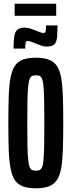

<svg xmlns="http://www.w3.org/2000/svg" viewBox="-20 -1007 387 1035"><path d="M173 8Q131 8 103 -2.5Q75 -13 59.5 -37Q44 -61 36.5 -101.5Q29 -142 27 -201.5Q25 -261 25 -344Q25 -427 27 -486.5Q29 -546 36.5 -586.5Q44 -627 59.5 -651Q75 -675 103 -685.5Q131 -696 173 -696Q215 -696 243 -685.5Q271 -675 287 -651Q303 -627 310 -586.5Q317 -546 319 -486.5Q321 -427 321 -344Q321 -261 319 -201.5Q317 -142 310 -101.5Q303 -61 287 -37Q271 -13 243.5 -2.5Q216 8 173 8ZM173 -87Q185 -87 193 -90Q201 -93 206.5 -105.5Q212 -118 214.5 -145Q217 -172 218 -220.5Q219 -269 219 -344Q219 -419 218 -467.5Q217 -516 214.5 -543Q212 -570 206.5 -582.5Q201 -595 193 -598Q185 -601 173 -601Q162 -601 154 -598Q146 -595 140.5 -582.5Q135 -570 132 -543Q129 -516 128 -467.5Q127 -419 127 -344Q127 -269 128 -220.5Q129 -172 132 -145Q135 -118 140.5 -105.5Q146 -93 154 -90Q162 -87 173 -87ZM53 -745Q53 -784 56.5 -809Q60 -834 72.5 -846Q85 -858 112 -858Q129 -858 143.5 -853Q158 -848 174 -842Q185 -837 196 -833Q207 -829 215 -829Q224 -829 226 -839Q228 -849 228 -870H290Q290 -830 287.5 -805Q285 -780 273 -768Q261 -756 233 -756Q217 -756 202.5 -761Q188 -766 173 -772Q162 -777 150 -781.5Q138 -786 129 -786Q120 -786 118 -776Q116 -766 116 -745ZM59 -922V-987H283V-922Z"/></svg>

Font: Saira UltraCondensed
Style: Bold
Weight: 700
Width: 1
Designer: Hector Gatti with collaboration of the Omnibus-Type team
Foundry: Omnibus-Type
Version: Version 1.101